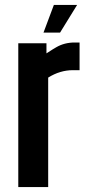

<svg xmlns="http://www.w3.org/2000/svg" viewBox="-20 -757 347 777"><path d="M282 -585H302V-473H275Q223 -473 175 -443V0H54V-582H168V-541Q197 -560 208 -566Q241 -585 282 -585ZM198 -737H292L223 -625H156Z"/></svg>

Font: Khand Semibold
Style: Regular
Weight: 600
Designer: Devanagari: Sanchit Sawaria, Jyotish Sonowal; Latin: Satya Rajpurohit
Foundry: Indian Type Foundry
Version: Version 1.100;PS 1.0;hotconv 1.0.78;makeotf.lib2.5.61930; tt